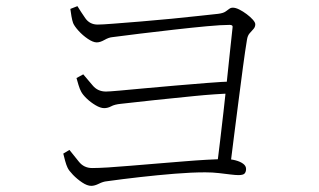

<svg xmlns="http://www.w3.org/2000/svg" viewBox="-20 -667 1040 625"><path d="M232 -647Q243 -629 257.5 -608Q272 -587 298 -587Q312 -587 350 -590Q388 -593 438 -597Q488 -601 538.5 -606Q589 -611 630 -615.5Q671 -620 690 -622Q706 -624 713.5 -629Q721 -634 726 -638Q731 -642 738 -642Q747 -642 759 -636Q771 -630 783 -621Q795 -612 803 -603Q811 -594 811 -588Q811 -579 805 -572.5Q799 -566 792.5 -558.5Q786 -551 784 -538Q778 -502 771 -449.5Q764 -397 756.5 -338.5Q749 -280 742 -225.5Q735 -171 730 -130L687 -131Q691 -164 696.5 -208.5Q702 -253 707.5 -303Q713 -353 718.5 -403Q724 -453 728.5 -498Q733 -543 737 -577Q739 -586 728 -586Q701 -586 652.5 -581.5Q604 -577 547 -570.5Q490 -564 436 -557.5Q382 -551 345 -546Q334 -545 320 -537Q306 -529 295 -529Q283 -529 266 -540.5Q249 -552 235.5 -567Q222 -582 218 -592Q215 -600 212.5 -614.5Q210 -629 209 -638ZM251 -425Q265 -409 281.5 -389Q298 -369 325 -369Q335 -369 368.5 -372Q402 -375 450 -379.5Q498 -384 551.5 -388.5Q605 -393 654.5 -397Q704 -401 741 -402L738 -363Q679 -361 614 -354.5Q549 -348 486.5 -341.5Q424 -335 373 -329Q353 -327 342 -321Q331 -315 319 -315Q307 -315 291 -324.5Q275 -334 262 -346.5Q249 -359 244 -369Q240 -376 235.5 -390.5Q231 -405 229 -413ZM206 -179Q220 -162 236.5 -141Q253 -120 280 -120Q300 -120 332.5 -122Q365 -124 405.5 -127.5Q446 -131 490 -134.5Q534 -138 576 -141.5Q618 -145 654 -147Q690 -149 715 -149Q732 -149 747 -145Q762 -141 771.5 -134Q781 -127 781 -117Q781 -108 776.5 -102.5Q772 -97 756 -97Q747 -97 730.5 -99Q714 -101 693 -103.5Q672 -106 648 -106Q604 -106 548.5 -101.5Q493 -97 435.5 -90.5Q378 -84 328 -77Q316 -76 302 -69Q288 -62 277 -62Q264 -62 247.5 -73Q231 -84 217.5 -98Q204 -112 200 -121Q196 -129 192 -143.5Q188 -158 186 -167Z"/></svg>

Font: Noto Serif KR
Style: Regular
Weight: 200
Designer: Ryoko NISHIZUKA 西塚涼子 (kana & ideographs); Frank Grießhammer (Latin, Greek & Cyrillic); Wenlong ZHANG 张文龙 (bopomofo); San
Foundry: Adobe
Version: Version 2.001;hotconv 1.1.0;makeotfexe 2.6.0